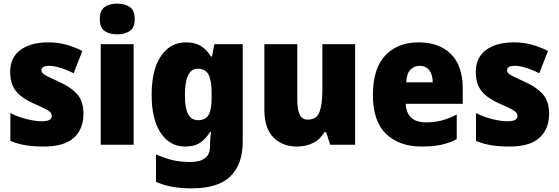

<svg xmlns="http://www.w3.org/2000/svg" viewBox="-20 -796 3074 1056"><path d="M439 -170Q439 -87 386.5 -38.5Q334 10 221 10Q169 10 125 3.5Q81 -3 37 -21V-174Q81 -152 128.5 -140.5Q176 -129 210 -129Q265 -129 265 -158Q265 -169 257 -178Q249 -187 226.5 -198.5Q204 -210 160 -229Q98 -257 67 -296Q36 -335 36 -400Q36 -480 92.5 -521.5Q149 -563 246 -563Q297 -563 341.5 -551Q386 -539 433 -516L385 -393Q350 -411 313.5 -422.5Q277 -434 250 -434Q208 -434 208 -410Q208 -400 215.5 -392.5Q223 -385 244 -374.5Q265 -364 307 -345Q371 -316 405 -277.5Q439 -239 439 -170Z M625 -776Q667 -776 694 -757.5Q721 -739 721 -691Q721 -644 693.5 -625.5Q666 -607 625 -607Q582 -607 555.5 -625.5Q529 -644 529 -691Q529 -739 555.5 -757.5Q582 -776 625 -776ZM715 -553V0H534V-553Z M1002 -563Q1053 -563 1085.5 -542.5Q1118 -522 1140 -485H1146L1159 -553H1315V-17Q1315 108 1247 174Q1179 240 1035 240Q975 240 928 231.5Q881 223 838 204V53Q886 74 928.5 84.5Q971 95 1026 95Q1135 95 1135 10V1Q1135 -13 1136.5 -32.5Q1138 -52 1141 -70H1135Q1114 -34 1082 -12Q1050 10 998 10Q915 10 864.5 -64Q814 -138 814 -275Q814 -413 865.5 -488Q917 -563 1002 -563ZM1067 -418Q997 -418 997 -272Q997 -200 1015 -167.5Q1033 -135 1069 -135Q1111 -135 1127.5 -164.5Q1144 -194 1144 -256V-281Q1144 -349 1128 -383.5Q1112 -418 1067 -418Z M1933 -553V0H1796L1774 -69H1764Q1740 -28 1700.5 -9Q1661 10 1612 10Q1534 10 1484 -40Q1434 -90 1434 -193V-553H1615V-249Q1615 -195 1628 -166.5Q1641 -138 1672 -138Q1722 -138 1737.5 -180.5Q1753 -223 1753 -300V-553Z M2283 -563Q2395 -563 2460 -499Q2525 -435 2525 -310V-225H2212Q2213 -177 2240.5 -150Q2268 -123 2323 -123Q2370 -123 2409.5 -133.5Q2449 -144 2492 -166V-31Q2453 -10 2408 0Q2363 10 2300 10Q2176 10 2103.5 -59.5Q2031 -129 2031 -273Q2031 -419 2099 -491Q2167 -563 2283 -563ZM2289 -434Q2258 -434 2237.5 -413Q2217 -392 2214 -343H2360Q2360 -385 2341 -409.5Q2322 -434 2289 -434Z M3000 -170Q3000 -87 2947.5 -38.5Q2895 10 2782 10Q2730 10 2686 3.5Q2642 -3 2598 -21V-174Q2642 -152 2689.5 -140.5Q2737 -129 2771 -129Q2826 -129 2826 -158Q2826 -169 2818 -178Q2810 -187 2787.5 -198.5Q2765 -210 2721 -229Q2659 -257 2628 -296Q2597 -335 2597 -400Q2597 -480 2653.5 -521.5Q2710 -563 2807 -563Q2858 -563 2902.5 -551Q2947 -539 2994 -516L2946 -393Q2911 -411 2874.5 -422.5Q2838 -434 2811 -434Q2769 -434 2769 -410Q2769 -400 2776.5 -392.5Q2784 -385 2805 -374.5Q2826 -364 2868 -345Q2932 -316 2966 -277.5Q3000 -239 3000 -170Z"/></svg>

Font: Noto Sans Ethiopic SemiCondensed Black
Style: Regular
Weight: 900
Width: 4
Designer: Monotype Design Team
Foundry: Monotype Imaging Inc.
Version: Version 2.102; ttfautohint (v1.8.4.7-5d5b)